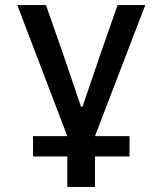

<svg xmlns="http://www.w3.org/2000/svg" viewBox="-20 -536 640 756"><path d="M245 80H110V0H245L48 -516H161L231 -316L299 -116H305L373 -316L443 -516H552L354 0H490V80H354V200H245Z"/></svg>

Font: IBM Plaex Mono Medium
Style: Regular
Weight: 500
Designer: Mike Abbink, Paul van der Laan, Pieter van Rosmalen
Foundry: Bold Monday
Version: Version 2.003